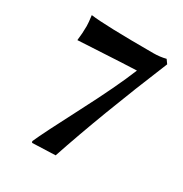

<svg xmlns="http://www.w3.org/2000/svg" viewBox="-148 -723 811 850"><g transform="rotate(30 257.0 -298.0)"><path d="M375 -496.1Q353 -496.1 79.1 -481Q84 -518.1 84 -555.2Q84 -572.3 79.1 -608.9Q148.9 -599.1 398.9 -599.1Q433.1 -599.1 462.9 -606.9L477.1 -586.9Q335.9 -245.1 251 8.8L132.8 13.2L129.9 5.9Q154.8 -50.3 243.9 -221.2Q333 -392.1 375 -496.1Z"/></g></svg>

Font: Linux Biolinum
Style: Bold
Weight: 700
Designer: Philipp H. Poll
Foundry: Philipp H. Poll
Version: Version 1.3.2 ; ttfautohint (v0.9)